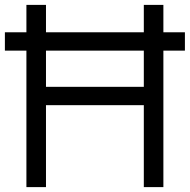

<svg xmlns="http://www.w3.org/2000/svg" viewBox="-20 -765 776 785"><path d="M88 0H168V-335H568V0H648V-558H736V-633H648V-745H568V-633H168V-745H88V-633H0V-558H88ZM168 -410V-558H568V-410Z"/></svg>

Font: Mluvka
Style: Regular
Weight: 400
Designer: Modified by Jiří Krblich, Original typeface by Gumpita Rahayu
Foundry: Gumpita Rahayu & Jiří Krblich
Version: Version 2.000;Glyphs 3.1.1 (3134)